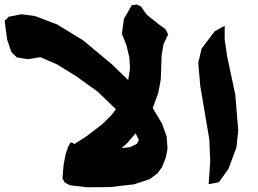

<svg xmlns="http://www.w3.org/2000/svg" viewBox="-24 -835 1116 830"><path d="M453.1 -26.4 554.7 -38.1 623 -60.5 657.2 -85.9 676.8 -113.3 693.4 -155.3 700.2 -193.4 696.3 -245.1 676.8 -299.8 635.7 -369.1 573.2 -447.3 459 -557.6 335.9 -660.2 222.7 -729.5 127 -765.6 68.4 -773.4 13.7 -762.7 -3.9 -745.1 6.8 -664.1 25.4 -609.4 48.8 -586.9 95.7 -579.1 150.4 -587.9 222.7 -556.6 304.7 -505.9 398.4 -438.5 505.9 -335 558.6 -265.6 576.2 -230.5 567.4 -212.9 539.1 -199.2 458 -189.5 377 -190.4 308.6 -200.2 293 -215.8 281.2 -219.7 270.5 -200.2 259.8 -168.9 251 -123 246.1 -63.5 255.9 -45.9 278.3 -34.2 352.5 -25.4Z M538.1 -539.1 525.4 -458 495.1 -387.7 460 -339.8 418.9 -298.8 351.6 -247.1 289.1 -207 325.2 -180.7 455.1 -153.3 525.4 -215.8 585.9 -286.1 631.8 -355.5 660.2 -433.6 670.9 -490.2 672.9 -543.9 674.8 -596.7 682.6 -643.6 703.1 -686.5 690.4 -710 664.1 -728.5 610.4 -771.5 585.9 -806.6 567.4 -815.4 545.9 -812.5 511.7 -753.9 502.9 -688.5 522.5 -639.6 535.2 -586.9Z M904.3 -700.2 847.7 -625 833 -563.5 841.8 -462.9 880.9 -232.4 884.8 -136.7 877.9 -39.1 921.9 -46.9 963.9 -105.5 998 -197.3 1005.9 -270.5 993.2 -425.8 958 -590.8 947.3 -665V-723.6Z"/></svg>

Font: MaokenAssortedSans-TC
Style: Regular
Weight: 500
Version: Version 0.83